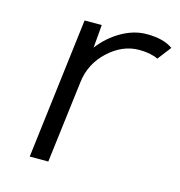

<svg xmlns="http://www.w3.org/2000/svg" viewBox="-83 -584 619 659"><g transform="rotate(15 226.5 -255.0)"><path d="M360 -510Q420 -510 453 -486L416 -438Q389 -451 349 -451Q290 -451 240 -405Q190 -359 182 -292L146 0H80L141 -500H202L195 -418Q227 -460 271 -485Q315 -510 360 -510Z"/></g></svg>

Font: Orkney Light
Style: LightItalic
Weight: 300
Designer: Samuel Oakes and Alfredo Marco Pradil
Foundry: Alfredo Marco Pradil
Version: 1.0; ttfautohint (v1.5)